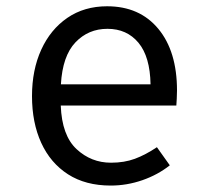

<svg xmlns="http://www.w3.org/2000/svg" viewBox="-20 -571 655 603"><path d="M170.8 -239.5Q174.4 -145.6 220.3 -102.8Q266.2 -60 328.7 -60Q370.3 -60 403.6 -72.3Q436.9 -84.6 472.8 -108.7L513.3 -51.8Q475.9 -22.1 427.2 -5.1Q378.5 11.8 327.7 11.8Q248.7 11.8 193.6 -23.6Q138.5 -59 109.5 -122.3Q80.5 -185.6 80.5 -269.2Q80.5 -351.3 109.5 -414.9Q138.5 -478.5 191.5 -514.9Q244.6 -551.3 316.4 -551.3Q418.5 -551.3 477.2 -480.5Q535.9 -409.7 535.9 -286.7Q535.9 -272.8 535.1 -260.5Q534.4 -248.2 533.8 -239.5ZM317.4 -480.5Q257.4 -480.5 216.9 -437.9Q176.4 -395.4 171.3 -306.2H452.8Q451.3 -392.8 414.9 -436.7Q378.5 -480.5 317.4 -480.5Z"/></svg>

Font: FiraCode Nerd Font
Style: Regular
Weight: 400
Designer: Carrois Corporate, Edenspiekermann AG, Nikita Prokopov
Foundry: Carrois Corporate, Edenspiekermann AG, Nikita Prokopov
Version: Version 6.002;Nerd Fonts 2.2.2